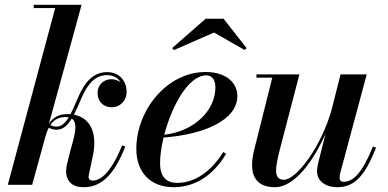

<svg xmlns="http://www.w3.org/2000/svg" viewBox="-20 -770 1616 800"><path d="M502 -159.5 489 -164.5C447 -60 403.5 -17.5 366 -17.5C355.5 -17.5 349 -24 349 -33C349 -35 349.5 -39.5 350.5 -43L368 -126C387 -228.5 348 -281 288 -292C298.5 -312 308 -334.5 317.5 -357C344 -420.5 377 -457 426 -457C452 -457 471.5 -445.5 482.5 -427.5C471 -435.5 456.5 -440 444 -440C411.5 -440 386.5 -415.5 386.5 -383C386.5 -345 412.5 -323 446 -323C478.5 -323 507.5 -348.5 507.5 -387.5C507.5 -434.5 475.5 -469.5 426.5 -469.5C368.5 -469.5 332.5 -428 303.5 -360C293.5 -336.5 284 -313.5 273.5 -294C270 -294.5 266.5 -294.5 262.5 -294.5C233 -294.5 205.5 -287 184 -255L320 -750H120.5V-736.5H210L12.5 0H114L169 -200C172.5 -212.5 177 -226 183.5 -238C191.5 -233 203.5 -229.5 216 -229.5C242.5 -229.5 262 -248 279 -276C310 -255 285.5 -188.5 273.5 -143.5L260.5 -91.5C257.5 -81.5 255.5 -68 255.5 -58C255.5 -13 282.5 10 329 10C405.5 10 458 -47 502 -159.5ZM253.5 -282.5C258.5 -282.5 262.5 -282 266.5 -281.5C252.5 -258 236.5 -242.5 216 -242.5C204.5 -242.5 196.5 -245 190 -249.5C203 -268.5 222.5 -282.5 253.5 -282.5Z M872 -634.5 999.5 -561.5 1007.5 -569.5 911.5 -692H837L697 -569.5L705 -561.5ZM647 -90C647 -121 652 -158 661.5 -197C828 -209 969 -268.5 969 -370C969 -426.5 920.5 -470 837 -470C674 -470 548 -309 548 -150C548 -57.5 601.5 10 703.5 10C807.5 10 879 -56 922 -129L910 -136.5C863.5 -60 795 -8 718.5 -8C677 -8 647 -28.5 647 -90ZM839.5 -456C867.5 -456 877.5 -432 877.5 -406C877.5 -309.5 789.5 -223 664.5 -208.5C695.5 -328 764.5 -456 839.5 -456Z M1227.5 -460H1048.5V-446.5H1114.5L1038 -141C1018 -56.5 1033.5 10 1126 10C1207 10 1287 -100 1336.5 -213L1306 -91.5C1303.5 -80.5 1301 -66.5 1301 -57C1301 -21.5 1328.5 10 1386.5 10C1458.5 10 1502 -40.5 1547 -155L1534 -159.5C1489 -49 1452.5 -12.5 1411 -12.5C1400 -12.5 1395 -19.5 1395 -29C1395 -34 1395.5 -40.5 1397 -46.5L1508 -460H1399L1362.5 -316C1321 -162.5 1216 -21 1163 -21C1118.5 -21 1126.5 -70.5 1146.5 -149Z"/></svg>

Font: Bodoni* 16pt Medium
Style: Italic
Weight: 500
Italic angle: -13°
Version: Version 2.3